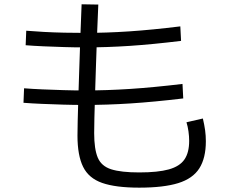

<svg xmlns="http://www.w3.org/2000/svg" viewBox="-20 -823 1040 883"><path d="M620.3 40Q512 40 450 18.3Q388 -3.3 362.2 -55.8Q336.3 -108.3 336.3 -199.3Q336.3 -220.3 337.3 -266.3Q338.3 -312.3 340.3 -375.2Q342.3 -438 344.7 -510.5Q347 -583 349.7 -658.2Q352.3 -733.3 355.3 -803.3L432.1 -802Q429.1 -736.7 426.4 -664.5Q423.7 -592.4 421.4 -521.5Q419.1 -450.7 417.1 -388.5Q415.1 -326.4 414.1 -280Q413.1 -233.7 413.1 -210.7Q413.1 -137.7 429.5 -98.4Q446 -59 491.2 -44.5Q536.4 -30 620.3 -30Q706.7 -30 756.6 -44Q806.6 -58 828.3 -89.7Q850 -121.3 850 -175.3Q850 -195.7 846.8 -218.7Q843.6 -241.7 837.6 -260.7L913 -278Q920 -248 923.4 -223.5Q926.7 -199 926.7 -173.3Q926.7 -96 896.7 -48.8Q866.7 -1.7 799.5 19.2Q732.3 40 620.3 40ZM367.7 -340.3Q321.3 -340.3 270.7 -341.8Q220 -343.3 172.8 -345.3Q125.7 -347.3 88 -350.3L90.7 -417Q127.3 -414 174.3 -412Q221.3 -410 271.5 -408.5Q321.7 -407 367.7 -407Q470.7 -407 578 -414Q685.3 -421 819.3 -437L822.7 -370.3Q688.3 -354.3 580.2 -347.3Q472 -340.3 367.7 -340.3ZM369.7 -605Q325 -605 275.7 -606.5Q226.3 -608 180.5 -610Q134.7 -612 98 -615L100.7 -681.7Q136.3 -678.7 182 -676.2Q227.7 -673.7 276.3 -672.7Q325 -671.7 369.7 -671.7Q470 -671.7 574.5 -678.7Q679 -685.7 809.3 -701.7L812.7 -635Q682 -619 577 -612Q472 -605 369.7 -605Z"/></svg>

Font: M PLUS 2 Thin
Style: Regular
Weight: 100
Designer: Coji Morishita
Foundry: UNDERFOREST DESIGN
Version: Version 1.001